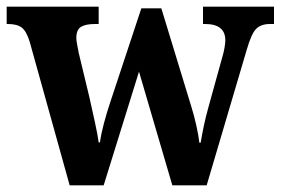

<svg xmlns="http://www.w3.org/2000/svg" viewBox="-23 -556 842 576"><path d="M66 -431Q56 -463 42 -473.5Q28 -484 0 -484H-3V-536H273V-484H262Q234 -484 220 -475.5Q206 -467 206 -442Q206 -434 208.5 -422Q211 -410 213 -398L245 -265Q253 -229 261.5 -190.5Q270 -152 273 -129H277Q280 -153 288.5 -185Q297 -217 306 -244L401 -531H461L551 -236Q559 -211 566 -179.5Q573 -148 575 -128H579Q583 -152 588.5 -178.5Q594 -205 603 -237L644 -385Q648 -398 650.5 -412.5Q653 -427 653 -435Q653 -484 592 -484H586V-536H799V-484H787Q760 -484 745.5 -469.5Q731 -455 717 -406L597 0H494L394 -341L288 0H186Z"/></svg>

Font: Noto Serif Devanagari SemiCondensed
Style: Bold
Weight: 700
Width: 4
Designer: Universal Thirst, Indian Type Foundry and the Monotype Design Team
Foundry: Monotype Imaging Inc.
Version: Version 2.004; ttfautohint (v1.8.4.7-5d5b)